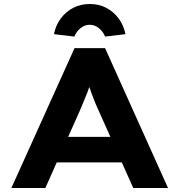

<svg xmlns="http://www.w3.org/2000/svg" viewBox="-20 -941 898 961"><path d="M37 0 353 -700H506L821 0H647L473 -389Q463 -410 454.5 -431.5Q446 -453 438 -474.5Q430 -496 423 -517.5Q416 -539 410 -559L445 -560Q438 -537 431 -516Q424 -495 415.5 -473.5Q407 -452 398 -431Q389 -410 380 -388L207 0ZM185 -128 239 -256H616L652 -128ZM352 -758 250 -770Q259 -815 284.5 -849Q310 -883 347 -902Q384 -921 429 -921Q475 -921 511.5 -902Q548 -883 573.5 -849Q599 -815 608 -770L506 -758Q496 -783 475 -800Q454 -817 429 -817Q404 -817 383 -800Q362 -783 352 -758Z"/></svg>

Font: Lexend Giga
Style: Bold
Weight: 700
Version: Version 1.007